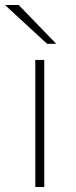

<svg xmlns="http://www.w3.org/2000/svg" viewBox="-36 -752 304 772"><path d="M106 -511H142V0H106ZM-16 -732H39L190 -576H153Z"/></svg>

Font: Overpass Thin
Style: Regular
Weight: 100
Designer: Delve Withrington, Thomas Jockin
Foundry: Delve Fonts
Version: Version 3.000;DELV;Overpass